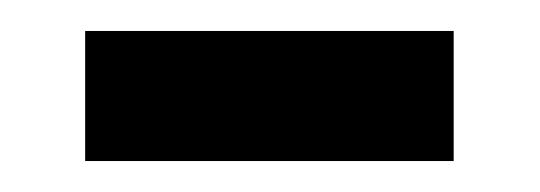

<svg xmlns="http://www.w3.org/2000/svg" viewBox="-20 -332 349 124"><path d="M35 -228H273V-312H35Z"/></svg>

Font: Noto Sans Malayalam ExtraCondensed Medium
Style: Regular
Weight: 500
Width: 2
Designer: Jelle Bosma - Monotype Design Team
Foundry: Monotype Imaging Inc.
Version: Version 2.104